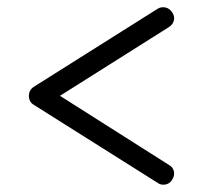

<svg xmlns="http://www.w3.org/2000/svg" viewBox="-20 -505 545 525"><path d="M451 -14Q443 0 426 0Q418 0 411 -5L73 -218Q59 -226 59 -243Q59 -259 73 -268L411 -481Q421 -487 432.5 -484.5Q444 -482 451 -471Q458 -461 455.5 -449.5Q453 -438 442 -431L144 -243L442 -54Q453 -48 455.5 -36.5Q458 -25 451 -14Z"/></svg>

Font: Hanken Light
Style: Light
Weight: 300
Designer: Alfredo Marco Pradil
Foundry: Hanken Design Co.
Version: Version 2.06 2014